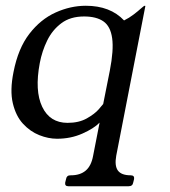

<svg xmlns="http://www.w3.org/2000/svg" viewBox="-20 -471 590 667"><path d="M217.5 176Q204.5 176 206.5 163L209.5 151Q211.5 138 224.5 138H226.5Q258.5 138 277.9 121.5Q297.2 105 303.5 70L326 -45Q306 -24.5 265.9 -6.8Q225.8 11 178 11Q148 11 116.5 -1.5Q85 -14 60 -41Q35 -68 24.5 -112.5Q14 -157 27 -221Q43 -303 82 -353.5Q121 -404 173 -427.5Q225 -451 278 -451Q363 -451 411 -400Q428.8 -408.8 444.2 -420.6Q459.8 -432.5 470 -441.8Q480.2 -451 482.8 -451Q485.8 -451 484.8 -449L383.8 70Q377.5 105 389.6 121.5Q401.8 138 433.8 138Q447.8 138 445.8 151L442.8 163Q440.8 176 426.8 176ZM214.8 -44.2Q254 -44.2 281.4 -59.6Q308.8 -75 323.1 -91.4Q337.5 -107.8 338.5 -109.8L361.5 -225.5Q375.5 -297.2 369.6 -338.5Q363.8 -379.8 339.2 -396.8Q314.8 -413.8 272.2 -413.8Q224.2 -413.8 193 -390.2Q161.8 -366.8 143.9 -330.1Q126 -293.5 118.2 -252Q100 -155.8 126.6 -100Q153.2 -44.2 214.8 -44.2Z"/></svg>

Font: Young Serif Light
Style: Italic
Weight: 300
Italic angle: -10.979°
Designer: Bastien Sozeau
Foundry: NBR — Bastien Sozeau
Version: Version 5.001